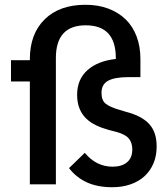

<svg xmlns="http://www.w3.org/2000/svg" viewBox="-20 -772 702 804"><path d="M636 -159Q636 -119 622.5 -87.5Q609 -56 585 -34Q561 -12 526.5 0Q492 12 450 12Q388 12 343.5 -8.5Q299 -29 269 -68L335 -132Q383 -74 452 -74Q490 -74 512 -92.5Q534 -111 534 -146Q534 -175 519 -192.5Q504 -210 466 -220L435 -228Q406 -236 382 -247.5Q358 -259 340.5 -276Q323 -293 313 -317.5Q303 -342 303 -375Q303 -440 346.5 -478.5Q390 -517 465 -525V-529Q465 -666 339 -666Q214 -666 214 -529V0H105V-431H26V-520H105V-524Q105 -630 167 -691Q229 -752 338 -752Q391 -752 433.5 -736Q476 -720 506 -691Q536 -662 552 -619.5Q568 -577 568 -525V-449H517Q461 -449 433 -434Q405 -419 405 -383Q405 -351 423.5 -337Q442 -323 477 -313L507 -304Q573 -287 604.5 -253Q636 -219 636 -159Z"/></svg>

Font: IBM Plex Sans Devanagari Medium
Style: Regular
Weight: 500
Designer: Mike Abbink, Paul van der Laan, Pieter van Rosmalen, Erin McLaughlin
Foundry: Bold Monday
Version: Version 1.1